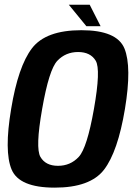

<svg xmlns="http://www.w3.org/2000/svg" viewBox="-20 -812 586 836"><path d="M218 5Q63.5 5 30.5 -74Q-2.5 -153 28.5 -337.5Q59 -523 119.2 -601.8Q179.5 -680.5 334.2 -680.5Q489 -680.5 521.8 -601Q554.5 -521.5 524 -337.5Q493 -151.5 433 -73.2Q373 5 218 5ZM232.5 -90Q286.5 -90 322.8 -128.8Q359 -167.5 389 -337.5Q419.5 -509.5 396.8 -547.5Q374 -585.5 320 -585.5Q266 -585.5 229.8 -547.5Q193.5 -509.5 163.5 -337.5Q133.5 -167.5 156 -128.8Q178.5 -90 232.5 -90ZM356 -698 279.5 -791.5H370.5L418 -698Z"/></svg>

Font: Anybody SemiBold
Style: Italic
Weight: 600
Italic angle: -10°
Designer: Tyler Finck
Foundry: Etcetera Type Company
Version: Version 1.010; ttfautohint (v1.8.3) -l 8 -r 50 -G 200 -x 14 